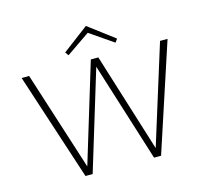

<svg xmlns="http://www.w3.org/2000/svg" viewBox="-118 -996 1238 1136"><g transform="rotate(-15 500.5 -428.5)"><path d="M501 -815 357 -716 342 -737 501 -857 660 -737 645 -716ZM902 -658H948L732 0H689L498 -608L313 0H269L54 -658H100L294 -52L478 -658H524L713 -52Z"/></g></svg>

Font: EauTestInfant Light
Style: Regular
Weight: 300
Designer: Christian Thalmann (Catharsis Fonts)
Version: Version 0.001;PS 000.001;hotconv 1.0.88;makeotf.lib2.5.64775